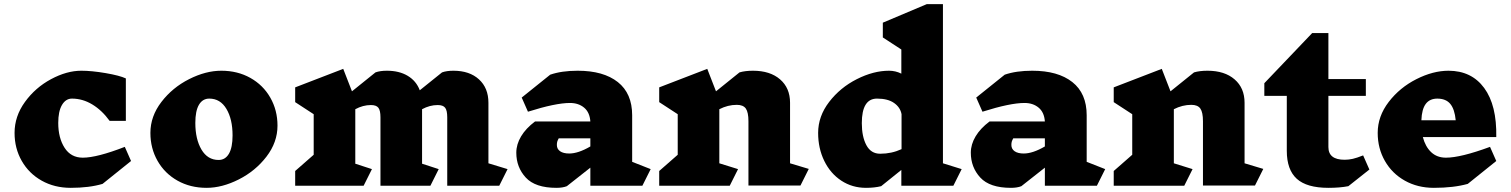

<svg xmlns="http://www.w3.org/2000/svg" viewBox="-20 -893 7264 923"><path d="M585 -516V-312H507Q470 -363 423.5 -391Q377 -419 326 -419Q296 -419 278 -388.5Q260 -358 260 -302Q260 -230 290.5 -182.5Q321 -135 378 -135Q446 -135 580 -187L610 -119L473 -9Q409 10 320 10Q242 10 180.5 -24.5Q119 -59 84.5 -119.5Q50 -180 50 -254Q50 -334 100 -403Q150 -472 225.5 -512.5Q301 -553 371 -553Q421 -553 488 -541.5Q555 -530 585 -516Z M1314 -289Q1314 -209 1261 -140Q1208 -71 1128 -30.5Q1048 10 973 10Q895 10 833.5 -24.5Q772 -59 737.5 -119.5Q703 -180 703 -254Q703 -334 756 -403Q809 -472 889 -512.5Q969 -553 1044 -553Q1122 -553 1183.5 -518.5Q1245 -484 1279.5 -423.5Q1314 -363 1314 -289ZM919 -302Q919 -224 948.5 -174Q978 -124 1031 -124Q1063 -124 1080.5 -154Q1098 -184 1098 -242Q1098 -320 1068.5 -369.5Q1039 -419 986 -419Q954 -419 936.5 -389.5Q919 -360 919 -302Z M2380 0H2130V-329Q2130 -362 2120 -375Q2110 -388 2084 -388Q2046 -388 2009 -368V-106L2089 -80L2049 0H1809V-329Q1809 -362 1799 -375Q1789 -388 1763 -388Q1725 -388 1688 -368V-106L1768 -80L1728 0H1399V-71L1488 -149V-344L1399 -402V-473L1630 -562L1672 -454L1785 -545Q1807 -553 1840 -553Q1899 -553 1940 -528.5Q1981 -504 1998 -459L2105 -545Q2127 -553 2160 -553Q2237 -553 2282.5 -511.5Q2328 -470 2328 -399V-108L2420 -80Z M3068 0H2818V-87L2705 2Q2685 10 2655 10Q2553 10 2507.5 -39.5Q2462 -89 2462 -159Q2462 -199 2485 -237.5Q2508 -276 2552 -309H2818Q2815 -353 2788 -375.5Q2761 -398 2720 -398Q2651 -398 2518 -356L2488 -424L2625 -534Q2680 -553 2757 -553Q2881 -553 2950 -498.5Q3019 -444 3019 -339V-115L3108 -80ZM2818 -189V-228H2666Q2661 -219 2659 -212.5Q2657 -206 2657 -196Q2657 -177 2672.5 -166Q2688 -155 2717 -155H2716Q2760 -155 2818 -189Z M3828 -1H3578V-310Q3578 -353 3565.5 -371Q3553 -389 3522 -389Q3479 -389 3438 -368V-108L3528 -80L3488 0H3149V-71L3238 -149V-344L3149 -402V-473L3380 -562L3422 -454L3535 -545Q3562 -553 3600 -553Q3682 -553 3730 -511.5Q3778 -470 3778 -399V-108L3868 -81Z M4563 0H4313V-76L4216 2Q4184 10 4143 10Q4077 10 4024.5 -24.5Q3972 -59 3942.5 -119.5Q3913 -180 3913 -254Q3913 -334 3966 -403Q4019 -472 4099 -512.5Q4179 -553 4254 -553Q4285 -553 4313 -539V-655L4224 -713V-784L4435 -873H4513V-108L4603 -80ZM4314 -176V-344Q4308 -377 4278 -398Q4248 -419 4196 -419Q4123 -419 4123 -301Q4123 -236 4145 -195Q4167 -154 4211 -154H4212Q4266 -154 4314 -176Z M5253 0H5003V-87L4890 2Q4870 10 4840 10Q4738 10 4692.5 -39.5Q4647 -89 4647 -159Q4647 -199 4670 -237.5Q4693 -276 4737 -309H5003Q5000 -353 4973 -375.5Q4946 -398 4905 -398Q4836 -398 4703 -356L4673 -424L4810 -534Q4865 -553 4942 -553Q5066 -553 5135 -498.5Q5204 -444 5204 -339V-115L5293 -80ZM5003 -189V-228H4851Q4846 -219 4844 -212.5Q4842 -206 4842 -196Q4842 -177 4857.5 -166Q4873 -155 4902 -155H4901Q4945 -155 5003 -189Z M6013 -1H5763V-310Q5763 -353 5750.5 -371Q5738 -389 5707 -389Q5664 -389 5623 -368V-108L5713 -80L5673 0H5334V-71L5423 -149V-344L5334 -402V-473L5565 -562L5607 -454L5720 -545Q5747 -553 5785 -553Q5867 -553 5915 -511.5Q5963 -470 5963 -399V-108L6053 -81Z M6462 2Q6421 10 6366 10Q6262 10 6214 -33.5Q6166 -77 6166 -168V-432H6058V-493L6288 -734H6366V-513H6546V-432H6366V-186Q6366 -125 6444 -125Q6464 -125 6483.5 -129.5Q6503 -134 6533 -146L6563 -78Z M7173 -234H6820Q6832 -188 6860 -161.5Q6888 -135 6931 -135Q7002 -135 7143 -187L7173 -119L7036 -9Q6968 10 6873 10Q6795 10 6733.5 -24.5Q6672 -59 6637.5 -119.5Q6603 -180 6603 -254Q6603 -334 6656 -403Q6709 -472 6789 -512.5Q6869 -553 6944 -553H6943Q7054 -553 7115 -470Q7176 -387 7173 -234ZM6813 -315H6978Q6973 -368 6952 -393.5Q6931 -419 6889 -419H6890Q6853 -419 6834 -393.5Q6815 -368 6813 -315Z"/></svg>

Font: Inknut Antiqua Black
Style: Regular
Weight: 900
Designer: Claus Eggers Sørensen
Foundry: Claus Eggers Sørensen
Version: Version 1.003; ttfautohint (v1.8.2) -l 8 -r 50 -G 200 -x 14 